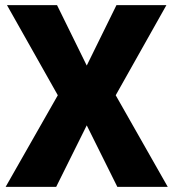

<svg xmlns="http://www.w3.org/2000/svg" viewBox="-20 -731 679 751"><path d="M7.3 -710.9 206.1 -358.4 2 0H199.7L319.3 -240.7L439 0H636.2L432.6 -358.4L630.9 -710.9H435.5L319.3 -474.6L203.1 -710.9Z"/></svg>

Font: Vazirmatn Black
Style: Regular
Weight: 900
Designer: Saber Rastikerdar
Foundry: Saber Rastikerdar
Version: Version 33.003